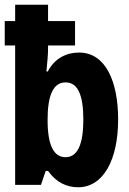

<svg xmlns="http://www.w3.org/2000/svg" viewBox="-24 -781 544 811"><path d="M306 10C412 10 475 -105 475 -277C475 -435 423 -559 310 -559C255 -559 205 -533 178 -479H172C176 -521 179 -548 179 -578V-589H293V-692H179V-761H40V-692H-4V-589H40V0H149L169 -59H179C213 -11 257 10 306 10ZM253 -117C203 -117 177 -167 177 -275C177 -379 201 -433 253 -433C304 -433 328 -381 328 -276C328 -172 304 -117 253 -117Z"/></svg>

Font: Noto Sans Mono ExtraCondensed ExtraBold
Style: Regular
Weight: 800
Width: 2
Designer: Monotype Design Team
Foundry: Monotype Imaging Inc.
Version: Version 2.014